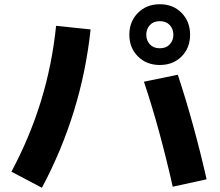

<svg xmlns="http://www.w3.org/2000/svg" viewBox="-20 -851 1040 907"><path d="M735 -544Q672 -544 631.5 -584.5Q591 -625 591 -687Q591 -749 631.5 -790Q672 -831 735 -831Q798 -831 838 -790Q878 -749 878 -687Q878 -625 838 -584.5Q798 -544 735 -544ZM735 -623Q765 -623 782 -641.5Q799 -660 799 -687Q799 -714 782 -732.5Q765 -751 735 -751Q705 -751 688 -732.5Q671 -714 671 -687Q671 -660 688 -641.5Q705 -623 735 -623ZM178 36 34 -40Q121 -203 173.5 -373.5Q226 -544 245 -729L408 -712Q366 -317 178 36ZM820 -498Q897 -264 956 -4L796 31Q766 -102 732.5 -225Q699 -348 660 -465Z"/></svg>

Font: Murecho ExtraBold
Style: Regular
Weight: 800
Designer: Neil Summerour
Foundry: Positype
Version: Version 1.010; ttfautohint (v1.8.3)